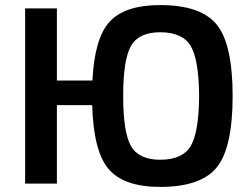

<svg xmlns="http://www.w3.org/2000/svg" viewBox="-20 -723 990 756"><path d="M611 -703Q771 -703 833.5 -626Q896 -549 896 -345Q896 -141 833.5 -64Q771 13 611 13Q468 13 408 -57Q348 -127 343 -309H204V0H79V-690H204V-406H344Q352 -573 412 -638Q472 -703 611 -703ZM611 -94Q698 -94 730.5 -147.5Q763 -201 764 -345Q763 -489 730.5 -542.5Q698 -596 611 -596Q527 -596 496 -542.5Q465 -489 465 -345Q465 -201 496 -147.5Q527 -94 611 -94Z"/></svg>

Font: Exo 2 Semi Bold
Style: Regular
Weight: 600
Designer: Natanael Gama
Version: Version 1.001;PS 001.001;hotconv 1.0.88;makeotf.lib2.5.64775